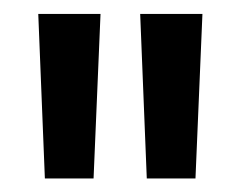

<svg xmlns="http://www.w3.org/2000/svg" viewBox="-20 -790 346 276"><path d="M271 -770 261 -533.5H191L181.5 -770ZM124.5 -770 114.5 -533.5H44.5L35 -770Z"/></svg>

Font: Junction Medium
Style: Regular
Weight: 500
Designer: Caroline Hadilaksono
Foundry: Caroline Hadilaksono, Tyler Finck, The League of Moveable Type
Version: Version 2.000; ttfautohint (v1.8.3)